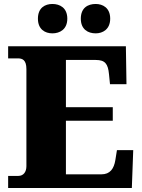

<svg xmlns="http://www.w3.org/2000/svg" viewBox="-20 -947 715 967"><path d="M462 -779C497 -779 535 -799 535 -853C535 -908 497 -927 462 -927C423 -927 387 -908 387 -853C387 -799 423 -779 462 -779ZM244 -779C281 -779 319 -799 319 -853C319 -908 281 -927 244 -927C207 -927 171 -908 171 -853C171 -799 207 -779 244 -779ZM21 0H644L651 -191H569L561 -141C554 -97 534 -69 491 -69H312V-339H548V-407H312V-645H462C509 -645 524 -626 529 -573L534 -523H617L614 -714H21V-653H70C92 -653 113 -646 113 -599V-110C113 -82 99 -61 72 -61H21Z"/></svg>

Font: Noto Serif Lao Black
Style: Regular
Weight: 900
Designer: Monotype Design Team
Foundry: Monotype Imaging Inc.
Version: Version 2.003